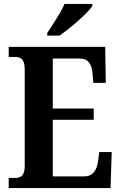

<svg xmlns="http://www.w3.org/2000/svg" viewBox="-20 -951 611 971"><path d="M219 -784V-771H281C338 -810 425 -886 447 -921V-931H306C288 -886 246 -827 219 -784ZM24 0H539L545 -182H482L476 -136C470 -92 451 -59 406 -59H247V-345H454V-402H247V-655H382C428 -655 444 -626 448 -578L452 -532H515L512 -714H24V-663H55C82 -663 105 -655 105 -600V-109C105 -66 87 -51 57 -51H24Z"/></svg>

Font: Noto Serif Georgian Condensed Bold
Style: Regular
Weight: 700
Width: 3
Designer: Monotype Design Team, Akaki Razmadze
Foundry: Google LLC
Version: Version 2.003